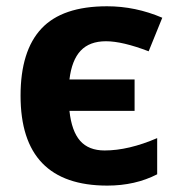

<svg xmlns="http://www.w3.org/2000/svg" viewBox="-20 -576 564 606"><path d="M318.8 9.8Q44.9 9.8 44.9 -273.9Q44.9 -415.5 110.8 -485.8Q176.8 -556.2 317.9 -556.2Q407.7 -556.2 492.2 -520L449.2 -414.1Q366.2 -445.8 314.5 -445.8Q262.7 -445.8 234.6 -416Q206.5 -386.2 199.2 -325.2H404.8V-226.1H199.2Q206.1 -162.1 232.9 -131.6Q259.8 -101.1 310.1 -101.1Q385.7 -101.1 476.1 -140.1V-25.9Q406.7 9.8 318.8 9.8Z"/></svg>

Font: NotoSans-Bold
Style: Bold
Weight: 700
Designer: Monotype Design team
Foundry: Monotype Imaging Inc.
Version: Version 1.04